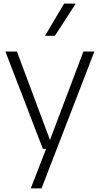

<svg xmlns="http://www.w3.org/2000/svg" viewBox="-20 -828 554 1068"><path d="M218.5 0 10 -541.5H74L258 -49.5L444 -541.5H505L211 220H151L236.5 0ZM230.5 -629 336.5 -808H401.5L285.5 -629Z"/></svg>

Font: Encode Sans Lt
Style: Regular
Weight: 300
Designer: Multiple Designers
Foundry: Impallari Type
Version: Version 3.002; ttfautohint (v1.8.3) -l 8 -r 50 -G 200 -x 14 